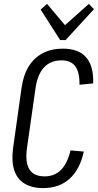

<svg xmlns="http://www.w3.org/2000/svg" viewBox="-20 -956 504 983"><path d="M200 7Q143 7 105 -16.5Q67 -40 52.5 -86Q38 -132 47 -198L90 -504Q99 -570 126.5 -615Q154 -660 198.5 -683.5Q243 -707 301 -707Q382 -707 421 -662.5Q460 -618 457 -529L387 -522Q388 -586 365.5 -616.5Q343 -647 294 -647Q239 -647 205.5 -611Q172 -575 162 -505L118 -197Q108 -125 130.5 -89Q153 -53 209 -53Q259 -53 292 -86Q325 -119 341 -186L409 -180Q389 -88 336 -40.5Q283 7 200 7ZM461 -909 316 -751H288L188 -907L221 -936L323 -815H299L435 -936Z"/></svg>

Font: Pathway Extreme Condensed Light
Style: Italic
Weight: 300
Width: 3
Italic angle: -8°
Version: Version 1.001;gftools[0.9.26]